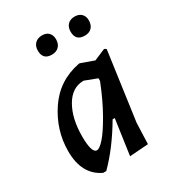

<svg xmlns="http://www.w3.org/2000/svg" viewBox="-164 -754 776 857"><g transform="rotate(-30 223.5 -326.0)"><path d="M185 -660Q207 -660 219 -647.5Q231 -635 231 -614Q231 -590 217.5 -576.5Q204 -563 181 -563Q135 -563 135 -610Q135 -633 148.5 -646.5Q162 -660 185 -660ZM353 -660Q375 -660 387.5 -647.5Q400 -635 400 -614Q400 -590 387 -576.5Q374 -563 351 -563Q304 -563 304 -610Q304 -633 317 -646.5Q330 -660 353 -660ZM264 -468H269L336 -444L395 -469L405 -463L356 -111L352 -3L256 4L282 -178H271Q206 -67 131 8H115Q28 -33 28 -153Q28 -261 90 -353.5Q152 -446 264 -468ZM115 -180Q115 -93 142 -93Q155 -93 179.5 -120Q204 -147 239.5 -209Q275 -271 307 -352L308 -356V-368L245 -392Q185 -392 150 -332Q115 -272 115 -180Z"/></g></svg>

Font: Alegreya Sans Medium
Style: Italic
Weight: 500
Italic angle: -7°
Designer: Juan Pablo del Peral
Foundry: Huerta Tipografica
Version: Version 2.007